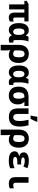

<svg xmlns="http://www.w3.org/2000/svg" viewBox="2162 -2998 1077 5440"><g transform="rotate(90 2700.0 -278.5)"><path d="M471 10Q411 10 374 -31Q337 -72 337 -154V-431H247V0H106V-431H6V-498L96 -549H586V-431H478V-167Q478 -139 491.5 -126Q505 -113 524 -113Q540 -113 558 -117.5Q576 -122 590 -129V-19Q571 -7 538.5 1.5Q506 10 471 10Z M830 10Q742 10 688.5 -61.5Q635 -133 635 -275Q635 -412 688 -484Q741 -556 841 -556Q894 -556 926 -535.5Q958 -515 982 -474H989Q994 -492 1002 -512Q1010 -532 1023 -547H1152Q1141 -515 1128.5 -454Q1116 -393 1116 -324V-174Q1116 -140 1128.5 -128Q1141 -116 1157 -116Q1164 -116 1173.5 -117.5Q1183 -119 1187 -121V-3Q1180 1 1158.5 5.5Q1137 10 1110 10Q1067 10 1034.5 -7.5Q1002 -25 984 -72H974Q951 -37 917 -13.5Q883 10 830 10ZM880 -114Q970 -114 970 -267V-273Q970 -348 949 -390.5Q928 -433 878 -433Q830 -433 808.5 -393Q787 -353 787 -277Q787 -190 812 -152Q837 -114 880 -114Z M1252 -273Q1252 -408 1320.5 -482.5Q1389 -557 1507 -557Q1583 -557 1641 -524.5Q1699 -492 1732 -428Q1765 -364 1765 -268Q1765 -139 1705 -64.5Q1645 10 1543 10Q1506 10 1471 0Q1436 -10 1411 -27H1400Q1406 4 1407.5 35Q1409 66 1409 104V240H1252ZM1509 -114Q1559 -114 1581.5 -151.5Q1604 -189 1604 -274Q1604 -359 1581.5 -397.5Q1559 -436 1508 -436Q1409 -436 1409 -288V-155Q1428 -135 1454.5 -124.5Q1481 -114 1509 -114Z M2030 10Q1942 10 1888.5 -61.5Q1835 -133 1835 -275Q1835 -412 1888 -484Q1941 -556 2041 -556Q2094 -556 2126 -535.5Q2158 -515 2182 -474H2189Q2194 -492 2202 -512Q2210 -532 2223 -547H2352Q2341 -515 2328.5 -454Q2316 -393 2316 -324V-174Q2316 -140 2328.5 -128Q2341 -116 2357 -116Q2364 -116 2373.5 -117.5Q2383 -119 2387 -121V-3Q2380 1 2358.5 5.5Q2337 10 2310 10Q2267 10 2234.5 -7.5Q2202 -25 2184 -72H2174Q2151 -37 2117 -13.5Q2083 10 2030 10ZM2080 -114Q2170 -114 2170 -267V-273Q2170 -348 2149 -390.5Q2128 -433 2078 -433Q2030 -433 2008.5 -393Q1987 -353 1987 -277Q1987 -190 2012 -152Q2037 -114 2080 -114Z M2689 10Q2573 10 2504 -59.5Q2435 -129 2435 -268Q2435 -411 2511 -480Q2587 -549 2729 -549H2983V-432H2861Q2939 -364 2939 -247Q2939 -130 2874 -60Q2809 10 2689 10ZM2687 -117Q2735 -117 2756 -155Q2777 -193 2777 -260Q2777 -315 2767 -355.5Q2757 -396 2737 -432H2717Q2656 -432 2626.5 -395.5Q2597 -359 2597 -271Q2597 -200 2617.5 -158.5Q2638 -117 2687 -117Z M3299 8Q3203 8 3149 -26Q3095 -60 3073.5 -118Q3052 -176 3052 -249V-549H3209V-244Q3209 -177 3231.5 -146.5Q3254 -116 3303 -116Q3356 -116 3382.5 -157Q3409 -198 3409 -300Q3409 -364 3399.5 -423.5Q3390 -483 3373 -549H3531Q3548 -487 3557 -426Q3566 -365 3566 -303Q3566 -141 3499 -66.5Q3432 8 3299 8ZM3257 -622Q3263 -645 3269 -676.5Q3275 -708 3279.5 -740Q3284 -772 3287 -797H3431V-785Q3416 -746 3395.5 -699.5Q3375 -653 3348 -606H3257Z M3652 -273Q3652 -408 3720.5 -482.5Q3789 -557 3907 -557Q3983 -557 4041 -524.5Q4099 -492 4132 -428Q4165 -364 4165 -268Q4165 -139 4105 -64.5Q4045 10 3943 10Q3906 10 3871 0Q3836 -10 3811 -27H3800Q3806 4 3807.5 35Q3809 66 3809 104V240H3652ZM3909 -114Q3959 -114 3981.5 -151.5Q4004 -189 4004 -274Q4004 -359 3981.5 -397.5Q3959 -436 3908 -436Q3809 -436 3809 -288V-155Q3828 -135 3854.5 -124.5Q3881 -114 3909 -114Z M4532 10Q4392 10 4330 -33.5Q4268 -77 4268 -153Q4268 -209 4304 -240.5Q4340 -272 4401 -283V-288Q4351 -300 4324.5 -332.5Q4298 -365 4298 -412Q4298 -465 4330 -497Q4362 -529 4416 -543Q4470 -557 4536 -557Q4595 -557 4649 -546.5Q4703 -536 4747 -516L4699 -404Q4663 -420 4625.5 -431Q4588 -442 4541 -442Q4442 -442 4442 -394Q4442 -364 4472.5 -351.5Q4503 -339 4570 -339H4640V-231H4561Q4485 -231 4455 -215Q4425 -199 4425 -169Q4425 -145 4451.5 -128Q4478 -111 4548 -111Q4609 -111 4660 -124Q4711 -137 4746 -153V-28Q4708 -11 4655.5 -0.5Q4603 10 4532 10Z M5185 10Q5133 10 5091 -6Q5049 -22 5024.5 -62Q5000 -102 5000 -173V-549H5158V-176Q5158 -144 5176 -129.5Q5194 -115 5221 -115Q5247 -115 5270 -120Q5293 -125 5317 -133V-16Q5293 -5 5259.5 2.5Q5226 10 5185 10Z"/></g></svg>

Font: Noto Sans Mono ExtraBold
Style: Regular
Weight: 800
Designer: Monotype Design Team
Foundry: Monotype Imaging Inc.
Version: Version 2.014